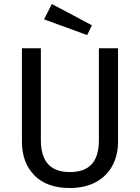

<svg xmlns="http://www.w3.org/2000/svg" viewBox="-20 -931 702 963"><path d="M572 -221Q572 -152 543.5 -99.5Q515 -47 460.5 -17.5Q406 12 330 12Q215 12 152.5 -51.5Q90 -115 90 -221V-689H185V-228Q185 -148 221 -108Q257 -68 330 -68Q404 -68 440 -107.5Q476 -147 476 -228V-689H572ZM441 -804 417 -755 201 -834 240 -911Z"/></svg>

Font: FiraGO
Style: Regular
Weight: 400
Designer: bBox Type
Foundry: bBox Type GmbH
Version: Version 1.001;April 20, 2020;FontCreator 12.0.0.2555 64-bit